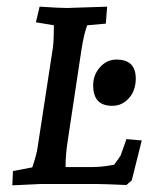

<svg xmlns="http://www.w3.org/2000/svg" viewBox="-20 -553 471 577"><path d="M330 -374Q388 -374 388 -317Q388 -281 367.5 -258Q347 -235 317.5 -235Q288 -235 274 -250.5Q260 -266 260 -297Q260 -328 280.5 -351Q301 -374 330 -374ZM177 -51H259Q286 -51 323 -58Q341 -82 343 -87Q359 -131 360 -135L406 -131L376 -11L360 3Q289 0 274 0H101L17 4L19 -39L77 -50Q90 -88 93 -110L139 -410Q142 -432 142 -477L88 -486L99 -533Q159 -529 182 -529L302 -533L298 -482L242 -477Q232 -450 225 -405L184 -133Q177 -90 177 -51Z"/></svg>

Font: Andada SC
Style: Italic
Weight: 400
Italic angle: -8.29999°
Designer: Carolina Giovagnoli
Foundry: Carolina Giovagnoli
Version: Version 1.003